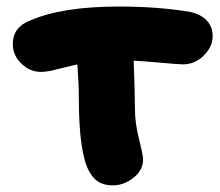

<svg xmlns="http://www.w3.org/2000/svg" viewBox="-20 -598 670 585"><path d="M324.2 -33.2Q298.8 -33.2 282 -42.7Q265.1 -52.2 252 -75.2Q220.2 -131.8 220.2 -300.8Q220.2 -339.4 215.8 -401.9Q197.3 -397.9 173.8 -391.8Q150.4 -385.7 134.5 -382.3Q118.7 -378.9 105 -378.9Q71.3 -378.9 45.2 -404.1Q19 -429.2 19 -463.9Q19 -514.6 70.8 -535.2Q169.4 -578.1 341.8 -578.1Q456.5 -578.1 551.8 -563Q586.9 -557.6 607.4 -538.1Q627.9 -518.6 627.9 -487.8Q627.9 -455.6 600.8 -428.7Q573.7 -401.9 537.1 -401.9Q524.4 -401.9 471.4 -406.7Q418.5 -411.6 387.2 -413.1Q391.1 -319.3 391.1 -267.1Q391.1 -223.6 403.6 -174.3Q416 -125 416 -111.8Q416 -79.6 386.7 -56.4Q357.4 -33.2 324.2 -33.2Z"/></svg>

Font: Shantell Sans Bouncy
Style: Regular
Weight: 800
Designer: Stephen Nixon, Anya Danilova, Shantell Martin
Foundry: Arrow Type
Version: Version 1.006;[9816181b4]